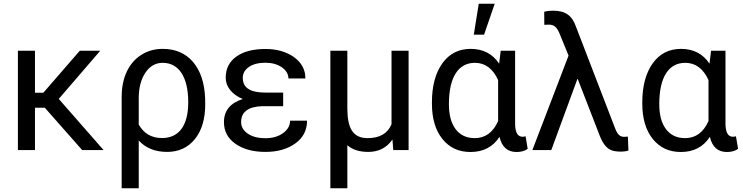

<svg xmlns="http://www.w3.org/2000/svg" viewBox="-20 -798 3952 1021"><path d="M417 0H530.8L292.5 -272L513.2 -528.3H404.3L210.4 -304.7H166V-528.3H75.2V0H166V-225.1H218.3Z M845.2 -538.1C803.2 -538.1 765.6 -527.8 732.4 -506.8C665.5 -465.3 627 -386.2 627 -283.2V203.1H717.8V-50.8C754.9 -10.3 805.2 9.8 868.7 9.8C930.7 9.8 980 -13.2 1016.6 -58.6C1053.2 -104 1071.3 -166 1071.3 -244.1L1070.8 -276.4C1067.4 -358.9 1045.4 -423.3 1005.9 -469.2C966.3 -515.1 912.6 -538.1 845.2 -538.1ZM717.8 -275.9C717.8 -331.1 729.5 -376 752.9 -411.1C776.4 -446.3 807.1 -463.9 845.2 -463.9C931.6 -463.9 981 -387.7 981 -254.4C981 -127.4 929.7 -64 841.8 -64C786.1 -64 744.6 -87.9 717.8 -135.7Z M1262.2 -148.4C1262.2 -203.1 1300.3 -231.4 1376.5 -233.4H1485.8V-305.7H1390.1C1310.5 -305.7 1271 -331.5 1271 -383.8C1271 -407.7 1282.2 -427.2 1304.2 -442.4C1326.2 -457 1355 -464.4 1391.6 -464.4C1426.3 -464.4 1455.6 -456.1 1479 -439.9C1502 -423.3 1513.7 -403.8 1513.7 -380.9H1604C1604 -427.2 1584 -464.8 1543.5 -494.1C1502.9 -522.9 1452.1 -537.6 1391.6 -537.6C1325.7 -537.6 1274.4 -523.9 1236.8 -497.1C1199.2 -470.2 1180.2 -432.6 1180.2 -384.3C1180.2 -336.9 1213.9 -294.9 1271 -271.5C1204.1 -250 1170.9 -209 1170.9 -148.4C1170.9 -100.6 1190.9 -62.5 1231.4 -33.7C1272 -4.9 1325.2 9.8 1391.6 9.8C1456.1 9.8 1509.3 -5.4 1550.8 -35.6C1592.3 -65.4 1612.8 -106 1612.8 -156.2H1522.5C1522.5 -129.9 1509.8 -107.9 1484.9 -89.8C1459.5 -71.8 1428.2 -63 1391.6 -63C1353 -63 1322.3 -70.8 1298.3 -86.9C1274.4 -103 1262.2 -123.5 1262.2 -148.4Z M1736.8 -528.3V203.1H1827.1V-25.9C1853.5 -2 1890.6 9.8 1938.5 9.8C1993.7 9.8 2036.6 -12.2 2066.9 -56.2L2071.3 0H2152.8V-528.3H2062V-137.7C2042 -88.4 1999.5 -63.5 1934.6 -63.5C1858.9 -63.5 1827.6 -113.3 1827.1 -219.2V-528.3Z M2499.5 -613.8H2554.2L2610.8 -778.3H2525.9ZM2642.6 -528.3 2634.3 -459.5C2599.6 -511.7 2548.8 -538.1 2482.9 -538.1C2418.9 -538.1 2368.7 -512.2 2332 -460.9C2295.4 -409.2 2276.9 -340.3 2276.9 -254.4V-247.1C2276.9 -167.5 2295.4 -105 2332.5 -59.1C2369.6 -12.7 2419.4 10.3 2481.9 10.3C2549.8 10.3 2601.6 -16.6 2636.2 -70.3C2648.4 -16.6 2678.7 10.3 2726.6 10.3C2750.5 10.3 2770.5 4.9 2786.1 -6.3L2774.9 -73.2C2770 -71.8 2764.6 -70.8 2758.3 -70.8C2732.9 -70.8 2719.7 -93.8 2719.2 -139.2V-528.3ZM2367.2 -244.1C2367.2 -389.2 2418 -463.9 2505.4 -463.9C2560.1 -463.9 2601.1 -433.1 2628.9 -372.1V-154.3C2602.1 -93.8 2560.5 -63.5 2504.4 -63.5C2460.4 -63.5 2426.8 -79.6 2402.8 -111.3C2378.9 -143.1 2367.2 -187 2367.2 -244.1Z M2920.4 -741.2C2903.3 -741.2 2887.7 -739.3 2874 -735.4L2874.5 -666L2897.5 -667C2926.8 -667 2941.4 -653.8 2956.5 -617.2L3003.4 -502.4L2811 0H2911.6L3051.3 -380.4L3163.6 -90.8C3172.9 -64.9 3182.6 -44.9 3192.9 -30.8C3203.1 -16.6 3214.4 -6.8 3227.1 -1C3239.7 5.4 3258.8 8.3 3283.7 8.3C3297.4 8.3 3310.1 6.3 3321.8 2.4L3318.8 -71.8L3300.3 -70.3C3277.3 -70.3 3264.6 -81.1 3251.5 -114.3L3043 -655.8C3021.5 -717.8 2984.4 -741.2 2920.4 -741.2Z M3761.2 -528.3 3752.9 -459.5C3718.3 -511.7 3667.5 -538.1 3601.6 -538.1C3537.6 -538.1 3487.3 -512.2 3450.7 -460.9C3414.1 -409.2 3395.5 -340.3 3395.5 -254.4V-247.1C3395.5 -167.5 3414.1 -105 3451.2 -59.1C3488.3 -12.7 3538.1 10.3 3600.6 10.3C3668.5 10.3 3720.2 -16.6 3754.9 -70.3C3767.1 -16.6 3797.4 10.3 3845.2 10.3C3869.1 10.3 3889.2 4.9 3904.8 -6.3L3893.6 -73.2C3888.7 -71.8 3883.3 -70.8 3877 -70.8C3851.6 -70.8 3838.4 -93.8 3837.9 -139.2V-528.3ZM3485.8 -244.1C3485.8 -389.2 3536.6 -463.9 3624 -463.9C3678.7 -463.9 3719.7 -433.1 3747.6 -372.1V-154.3C3720.7 -93.8 3679.2 -63.5 3623 -63.5C3579.1 -63.5 3545.4 -79.6 3521.5 -111.3C3497.6 -143.1 3485.8 -187 3485.8 -244.1Z"/></svg>

Font: Roboto
Style: Regular
Weight: 400
Designer: Google
Version: Version 2.137; 2017